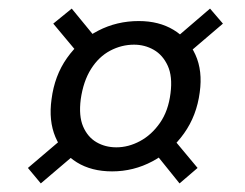

<svg xmlns="http://www.w3.org/2000/svg" viewBox="-20 -521 571 447"><path d="M241 -122Q193 -122 159 -143Q125 -164 109 -202Q93 -240 100 -290Q107 -345 136 -386Q165 -427 208.5 -449.5Q252 -472 303 -472Q350 -472 384 -451.5Q418 -431 435 -393.5Q452 -356 445 -306Q438 -252 408.5 -210.5Q379 -169 335 -145.5Q291 -122 241 -122ZM75 -94 45 -130 139 -210 169 -174ZM398 -94 336 -171 375 -208 440 -130ZM251 -178Q279 -178 306 -192.5Q333 -207 352.5 -235Q372 -263 377 -304Q382 -343 370.5 -368Q359 -393 338 -405Q317 -417 292 -417Q263 -417 236.5 -403Q210 -389 192 -360.5Q174 -332 168 -290Q163 -251 173.5 -226.5Q184 -202 204.5 -190Q225 -178 251 -178ZM170 -387 104 -466 147 -501 211 -423ZM403 -384 377 -422 469 -501 499 -466Z"/></svg>

Font: DM Sans 11pt Light
Style: Italic
Weight: 300
Italic angle: -10°
Version: Version 4.004;gftools[0.9.30]